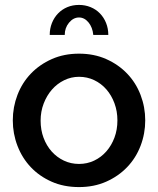

<svg xmlns="http://www.w3.org/2000/svg" viewBox="-20 -750 642 780"><path d="M301 -679Q278 -679 260.5 -658Q243 -637 243 -608H182Q182 -634 191 -656.5Q200 -679 216 -695.5Q232 -712 253.5 -721Q275 -730 301 -730Q326 -730 348 -721Q370 -712 386 -695.5Q402 -679 411 -656.5Q420 -634 420 -608H359Q356 -639 339.5 -659Q323 -679 301 -679ZM301 10Q239 10 189.5 -12Q140 -34 105 -71Q70 -108 51 -157.5Q32 -207 32 -261Q32 -315 51 -364.5Q70 -414 105.5 -451Q141 -488 190.5 -510Q240 -532 301 -532Q362 -532 411.5 -510Q461 -488 496.5 -451Q532 -414 551 -364.5Q570 -315 570 -261Q570 -207 551 -157.5Q532 -108 496.5 -71Q461 -34 411.5 -12Q362 10 301 10ZM145 -260Q145 -222 157 -190Q169 -158 190 -134.5Q211 -111 239.5 -97.5Q268 -84 301 -84Q334 -84 362.5 -97.5Q391 -111 412 -135Q433 -159 445 -191Q457 -223 457 -261Q457 -298 445 -330.5Q433 -363 412 -387Q391 -411 362.5 -424.5Q334 -438 301 -438Q269 -438 240.5 -424Q212 -410 191 -386Q170 -362 157.5 -329.5Q145 -297 145 -260Z"/></svg>

Font: IngvarSans
Style: Regular
Weight: 600
Version: Version 3.000